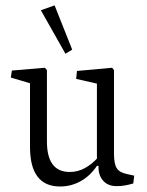

<svg xmlns="http://www.w3.org/2000/svg" viewBox="-20 -677 541 709"><path d="M221.7 -478.5 246.6 -493.7 181.6 -657.2 130.9 -639.2ZM90.8 -134.3Q90.8 11.7 202.1 11.7Q242.2 11.7 277.6 -7.8Q313 -27.3 337.9 -64.5H343.8V-58.6Q343.8 -28.8 361.3 -9.3Q378.9 10.3 410.6 10.3Q427.7 10.3 441.4 7.8Q455.1 5.4 472.2 0.5L475.6 -28.3L449.2 -34.2Q421.4 -39.6 411.1 -55.9Q400.9 -72.3 400.9 -108.9V-418.5L394 -426.8L264.2 -415L261.2 -385.7L337.9 -368.2V-91.3Q318.8 -70.3 293.2 -56.2Q267.6 -42 237.3 -42Q153.3 -42 153.3 -154.8V-418.5L145.5 -426.8L23.9 -416.5L20 -390.6L90.8 -369.6Z"/></svg>

Font: Neuton Light
Style: Regular
Weight: 300
Designer: Brian M Zick
Foundry: Brian M Zick
Version: Version 1.560